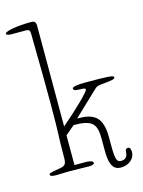

<svg xmlns="http://www.w3.org/2000/svg" viewBox="-170 -892 762 1023"><g transform="rotate(-15 211.0 -380.5)"><path d="M131 -788C131 -809 124 -817 106 -817C27 -817 -41 -805 -41 -791C-41 -785 -29 -781 -13 -781H67C83 -781 89 -775 89 -758C89 -682 93 -574 93 -370C93 -178 88 -212 88 -75C88 -37 81 -28 44 -23C-2 -16 -10 -12 -10 -6C-10 2 1 6 23 6C41 6 75 4 96 4C146 4 176 6 205 6C221 6 234 1 234 -5C234 -13 223 -21 192 -21H131V-185L182 -228C287 -228 307 -201 307 -116V-50C307 27 328 56 367 56C412 56 445 27 445 -9C445 -26 440 -36 430 -36C420 -36 414 -30 414 -17C414 10 399 22 378 22C357 22 347 14 347 -68V-116C347 -234 297 -257 209 -257L345 -386C352 -393 363 -398 376 -399C445 -405 457 -408 457 -419C457 -429 422 -431 303 -431C254 -431 228 -426 228 -417C228 -409 234 -405 248 -404L282 -402C289 -402 294 -399 294 -394C294 -384 227 -316 131 -234Z"/></g></svg>

Font: Life Savers
Style: Regular
Weight: 400
Designer: Pablo Impallari, Rodrigo Fuenzalida, Brenda Gallo
Foundry: Pablo Impallari, Rodrigo Fuenzalida, Brenda Gallo
Version: Version 3.000